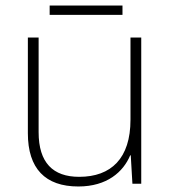

<svg xmlns="http://www.w3.org/2000/svg" viewBox="-20 -666 622 696"><path d="M424 -646H160V-612H424ZM492 -530H453V-232C453 -92 383 -25 267 -25C172 -25 120 -76 120 -187V-530H81V-183C81 -55 144 10 264 10C368 10 427 -43 452 -103H454L460 0H492Z"/></svg>

Font: Noto Sans Canadian Aboriginal ExtraLight
Style: Regular
Weight: 200
Designer: Monotype Design Team, Typotheque's Kevin King
Foundry: Monotype Imaging Inc.
Version: Version 2.004